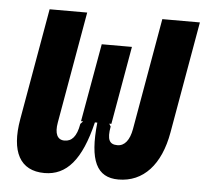

<svg xmlns="http://www.w3.org/2000/svg" viewBox="-44 -564 673 619"><g transform="rotate(5 293.0 -254.5)"><path d="M360.8 9.8C441.4 9.8 496.6 -50.3 515.1 -156.2L578.6 -517.6H457L393.6 -156.2C387.2 -120.6 371.6 -100.1 348.1 -100.1C322.3 -100.1 313.5 -115.2 321.3 -158.2L315.9 -167H322.8L367.2 -419.9H269.5L224.6 -167H231.4L223.1 -158.2C215.8 -115.7 199.7 -100.1 176.8 -100.1C153.3 -100.1 144 -120.6 150.4 -156.2L213.9 -517.6H92.3L28.8 -156.2C10.3 -50.3 42 9.8 121.6 9.8C192.9 9.8 239.7 -43.5 269.5 -167H277.3C264.2 -43.5 290.5 9.8 360.8 9.8Z"/></g></svg>

Font: Cascadia Mono SemiBold
Style: Italic
Weight: 600
Italic angle: -10°
Monospace: yes
Designer: Aaron Bell
Foundry: Saja Typeworks
Version: Version 2404.023